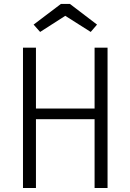

<svg xmlns="http://www.w3.org/2000/svg" viewBox="-20 -944 655 964"><path d="M454.9 0V-345.6H160.5V0H95.4V-704.6H160.5V-399H454.9V-704.6H520V0ZM331.3 -924.1 467.2 -820.5 435.4 -783.6 307.7 -864.6 181.5 -783.6 148.7 -820.5 285.6 -924.1Z"/></svg>

Font: Fira Code Light
Style: Regular
Weight: 300
Monospace: yes
Designer: Carrois Corporate, Edenspiekermann AG, Nikita Prokopov
Foundry: Carrois Corporate, Edenspiekermann AG, Nikita Prokopov
Version: Version 6.000; ttfautohint (v1.8.2) -l 8 -r 50 -G 200 -x 14 